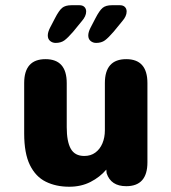

<svg xmlns="http://www.w3.org/2000/svg" viewBox="-20 -709 659 740"><path d="M155.4 -481Q237.2 -481 237.2 -388.8V-218.7Q237.2 -163.5 252.8 -135.7Q268.3 -107.9 304.9 -107.9Q329.8 -107.9 347.4 -120.9Q365.1 -133.8 374.7 -156.4Q384.2 -179 384.2 -206.8V-388.8Q384.2 -481 466.5 -481Q548.2 -481 548.2 -388.8V-83.2Q548.2 8.6 466.5 8.6Q407.2 8.6 390.9 -41.6L389.7 -55.3Q364.8 -26.1 328.7 -7.7Q292.6 10.7 246.8 10.7Q195.9 10.7 156.7 -8.6Q117.4 -27.9 95.3 -72.9Q73.2 -117.9 73.2 -194.6V-388.8Q73.2 -481 155.4 -481ZM328.8 -602 347.7 -638.3Q363 -668.1 375.3 -678.5Q387.7 -688.9 411.4 -688.9H442.2Q454.5 -688.9 461.3 -682.2Q468.1 -675.4 468.1 -664.6Q468.1 -646.5 451.2 -627.3L417.8 -586.6Q397.9 -563.5 384.4 -553.5Q370.8 -543.6 350.5 -543.6Q338.2 -543.6 329.2 -551.1Q320.2 -558.6 320.2 -572.3Q320.2 -585 328.8 -602ZM172.8 -602 191.7 -638.3Q206.9 -668.1 219.3 -678.5Q231.7 -688.9 255.8 -688.9H286.2Q298.5 -688.9 305.3 -682.2Q312.1 -675.4 312.1 -664.6Q312.1 -646.5 295.1 -627.3L261.8 -586.6Q241.9 -563.5 228.4 -553.5Q214.8 -543.6 194.5 -543.6Q182.2 -543.6 173.2 -551.1Q164.2 -558.6 164.2 -572.3Q164.2 -585 172.8 -602Z"/></svg>

Font: Sono ExtraLight
Style: Regular
Weight: 200
Designer: Tyler Finck
Foundry: Tyler Finck
Version: Version 2.112